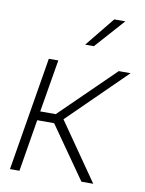

<svg xmlns="http://www.w3.org/2000/svg" viewBox="-84 -799 646 858"><g transform="rotate(10 239.0 -370.0)"><path d="M21.5 0 106.9 -515.6H149.9L109.9 -277.3H180.2L424.3 -515.6H478L218.3 -260.7L399.4 0H345.7L180.2 -236.3H103.5L64.5 0ZM255.9 -606 364.3 -739.7H414.6L295.4 -606Z"/></g></svg>

Font: Inter Display ExtraLight
Style: Italic
Weight: 200
Italic angle: -9.39999°
Designer: Rasmus Andersson
Foundry: rsms
Version: Version 4.000;git-a52131595